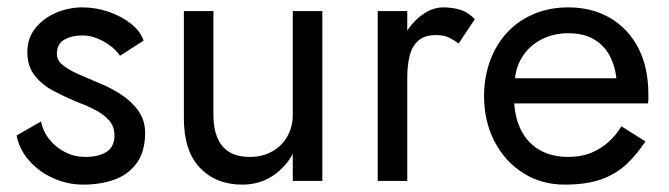

<svg xmlns="http://www.w3.org/2000/svg" viewBox="-20 -490 1811 520"><path d="M91 -161 25 -123Q32 -86 58.5 -55.5Q85 -25 124 -7.5Q163 10 205 10Q255 10 292.5 -4.5Q330 -19 351.5 -50Q373 -81 373 -130Q373 -164 355 -189.5Q337 -215 308 -234Q279 -253 246 -266Q221 -277 195 -288Q169 -299 151.5 -312.5Q134 -326 134 -344Q134 -371 154 -382.5Q174 -394 204 -394Q223 -394 242 -386.5Q261 -379 277.5 -367Q294 -355 305 -339L369 -380Q360 -406 334.5 -426Q309 -446 274.5 -458Q240 -470 203 -470Q166 -470 132 -455.5Q98 -441 76 -414Q54 -387 54 -349Q54 -311 74 -285.5Q94 -260 124.5 -244Q155 -228 186 -215Q213 -205 236.5 -193Q260 -181 275 -164.5Q290 -148 290 -123Q290 -93 269 -79Q248 -65 210 -65Q182 -65 157 -77.5Q132 -90 114.5 -111.5Q97 -133 91 -161Z M773 0H853V-460H773ZM558 -180V-460H478V-170Q478 -81 521.5 -35.5Q565 10 636 10Q684 10 720.5 -15Q757 -40 778 -82.5Q799 -125 799 -180H773Q773 -147 758.5 -121Q744 -95 717.5 -80Q691 -65 656 -65Q607 -65 582.5 -94Q558 -123 558 -180Z M1083 -460H1003V0H1083ZM1222 -372 1266 -438Q1248 -457 1226.5 -463.5Q1205 -470 1180 -470Q1148 -470 1117 -445Q1086 -420 1066.5 -377.5Q1047 -335 1047 -280H1083Q1083 -313 1089.5 -339Q1096 -365 1113 -380Q1130 -395 1160 -395Q1180 -395 1193 -389.5Q1206 -384 1222 -372Z M1352 -210H1735L1715 -278H1352ZM1651 -250V-230L1735 -210Q1736 -216 1736 -222Q1736 -228 1736 -234Q1736 -307 1709 -359.5Q1682 -412 1633 -441Q1584 -470 1519 -470Q1460 -470 1412.5 -446Q1365 -422 1335 -379Q1305 -336 1295 -279Q1293 -267 1292 -255Q1291 -243 1291 -230Q1291 -161 1319.5 -106.5Q1348 -52 1397.5 -21Q1447 10 1509 10Q1569 10 1609 -4.5Q1649 -19 1677 -45.5Q1705 -72 1728 -107L1663 -148Q1648 -123 1627 -104.5Q1606 -86 1579.5 -75.5Q1553 -65 1519 -65Q1474 -65 1441 -84Q1408 -103 1390 -140Q1372 -177 1372 -230L1374 -260Q1374 -303 1393.5 -334.5Q1413 -366 1446 -383Q1479 -400 1519 -400Q1564 -400 1593.5 -380.5Q1623 -361 1637 -327Q1651 -293 1651 -250Z"/></svg>

Font: Jost* Book
Style: Regular
Weight: 400
Version: Version 3.000